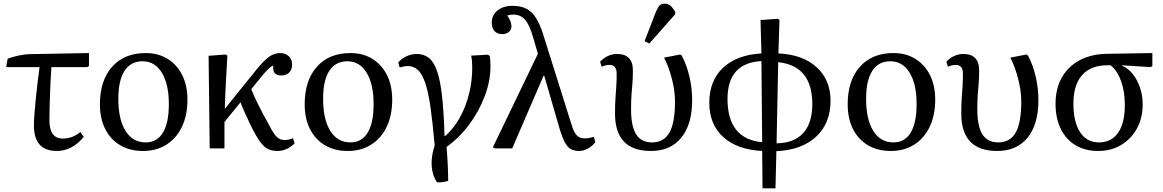

<svg xmlns="http://www.w3.org/2000/svg" viewBox="-20 -814 6380 1053"><path d="M292 14Q166 14 166 -126Q166 -147 168.5 -183.5Q171 -220 175.5 -265Q180 -310 185.5 -357Q191 -404 197 -446H14L22 -492Q47 -502 83 -509.5Q119 -517 141 -517L468 -523V-452L458 -446H262Q260 -420 258 -382.5Q256 -345 254.5 -303.5Q253 -262 252 -223Q251 -184 251 -154Q251 -54 325 -54Q377 -54 421 -90L439 -63Q375 14 292 14Z M765 14Q692 14 639 -17.5Q586 -49 557 -106.5Q528 -164 528 -242Q528 -373 595 -448Q662 -523 779 -523Q848 -523 899.5 -491Q951 -459 979.5 -402Q1008 -345 1008 -267Q1008 -182 978 -119Q948 -56 893 -21Q838 14 765 14ZM779 -33Q841 -33 873.5 -86.5Q906 -140 906 -243Q906 -353 867.5 -415.5Q829 -478 762 -478Q697 -478 663 -425.5Q629 -373 629 -272Q629 -159 668.5 -96Q708 -33 779 -33Z M1501 14Q1461 14 1436 -5Q1411 -24 1382 -75Q1370 -96 1354 -128.5Q1338 -161 1323 -195Q1308 -229 1299 -253L1211 -145V0H1130L1124 -508L1217 -515L1227 -509Q1223 -435 1219 -364.5Q1215 -294 1213 -217L1387 -433Q1429 -484 1457 -503.5Q1485 -523 1516 -523Q1546 -523 1564 -505.5Q1582 -488 1582 -460Q1582 -432 1566 -416Q1550 -400 1522 -400Q1472 -400 1479 -454Q1471 -454 1452 -436Q1433 -418 1410 -389L1358 -325Q1371 -292 1393 -246.5Q1415 -201 1456 -128Q1481 -79 1498.5 -62.5Q1516 -46 1542 -46Q1562 -46 1587 -56L1596 -28Q1554 14 1501 14Z M1888 14Q1815 14 1762 -17.5Q1709 -49 1680 -106.5Q1651 -164 1651 -242Q1651 -373 1718 -448Q1785 -523 1902 -523Q1971 -523 2022.5 -491Q2074 -459 2102.5 -402Q2131 -345 2131 -267Q2131 -182 2101 -119Q2071 -56 2016 -21Q1961 14 1888 14ZM1902 -33Q1964 -33 1996.5 -86.5Q2029 -140 2029 -243Q2029 -353 1990.5 -415.5Q1952 -478 1885 -478Q1820 -478 1786 -425.5Q1752 -373 1752 -272Q1752 -159 1791.5 -96Q1831 -33 1902 -33Z M2377 186Q2351 148 2347.5 96Q2344 44 2364 -16Q2353 -142 2341 -226Q2329 -310 2312 -359.5Q2295 -409 2271.5 -430.5Q2248 -452 2215 -452Q2201 -452 2172 -444L2164 -471Q2182 -493 2209.5 -505.5Q2237 -518 2266 -518Q2305 -518 2332.5 -496Q2360 -474 2377.5 -423Q2395 -372 2404.5 -285Q2414 -198 2418 -69H2423Q2469 -110 2502 -169.5Q2535 -229 2552.5 -299.5Q2570 -370 2570 -445Q2570 -482 2564 -509L2656 -514L2666 -507Q2668 -496 2669 -481Q2670 -466 2670 -451Q2670 -371 2639 -288Q2608 -205 2554 -132Q2500 -59 2429 -8Q2433 36 2435.5 88Q2438 140 2438 178Q2404 188 2377 186Z M3237 -64 3245 -34Q3229 -13 3204.5 0.5Q3180 14 3157 14Q3128 14 3109.5 3Q3091 -8 3076.5 -36Q3062 -64 3047 -115L2965 -398H2961L2789 0H2694L2683 -6L2930 -519L2903 -612Q2884 -678 2859.5 -706Q2835 -734 2795 -734Q2776 -734 2762 -729Q2785 -695 2785 -671Q2785 -651 2771 -639Q2757 -627 2734 -627Q2707 -627 2692 -643.5Q2677 -660 2677 -690Q2677 -731 2708.5 -756.5Q2740 -782 2791 -782Q2856 -782 2893.5 -747.5Q2931 -713 2958 -628L3115 -129Q3127 -88 3143.5 -71.5Q3160 -55 3187 -55Q3211 -55 3237 -64Z M3550 14Q3353 14 3353 -191Q3353 -243 3355.5 -277Q3358 -311 3360 -340.5Q3362 -370 3362 -409Q3362 -458 3323 -458Q3301 -458 3280 -448L3271 -476Q3313 -518 3364 -518Q3451 -518 3451 -428Q3451 -387 3448.5 -357.5Q3446 -328 3443.5 -296Q3441 -264 3441 -214Q3441 -121 3469 -77Q3497 -33 3556 -33Q3621 -33 3651.5 -87Q3682 -141 3682 -258Q3682 -314 3665.5 -379.5Q3649 -445 3622 -498L3710 -515L3719 -509Q3747 -456 3761.5 -392.5Q3776 -329 3776 -264Q3776 -132 3716.5 -59Q3657 14 3550 14ZM3541 -575 3515 -588 3578 -751Q3588 -775 3598 -784.5Q3608 -794 3625 -794Q3660 -794 3683 -748V-736Z M4162 219 4160 14Q4023 7 3946.5 -62.5Q3870 -132 3870 -250Q3870 -371 3945 -442Q4020 -513 4156 -521L4151 -704L4245 -711L4255 -705L4249 -521Q4382 -515 4458.5 -445.5Q4535 -376 4535 -262Q4535 -138 4456 -64.5Q4377 9 4238 15L4233 219ZM4160 -34 4156 -479Q3970 -469 3970 -271Q3970 -52 4160 -34ZM4239 -28Q4335 -29 4385 -84Q4435 -139 4435 -243Q4435 -453 4248 -473Z M4866 14Q4793 14 4740 -17.5Q4687 -49 4658 -106.5Q4629 -164 4629 -242Q4629 -373 4696 -448Q4763 -523 4880 -523Q4949 -523 5000.5 -491Q5052 -459 5080.5 -402Q5109 -345 5109 -267Q5109 -182 5079 -119Q5049 -56 4994 -21Q4939 14 4866 14ZM4880 -33Q4942 -33 4974.5 -86.5Q5007 -140 5007 -243Q5007 -353 4968.5 -415.5Q4930 -478 4863 -478Q4798 -478 4764 -425.5Q4730 -373 4730 -272Q4730 -159 4769.5 -96Q4809 -33 4880 -33Z M5449 14Q5252 14 5252 -191Q5252 -243 5254.5 -277Q5257 -311 5259 -340.5Q5261 -370 5261 -409Q5261 -458 5222 -458Q5200 -458 5179 -448L5170 -476Q5212 -518 5263 -518Q5350 -518 5350 -428Q5350 -387 5347.5 -357.5Q5345 -328 5342.5 -296Q5340 -264 5340 -214Q5340 -121 5368 -77Q5396 -33 5455 -33Q5520 -33 5550.5 -87Q5581 -141 5581 -258Q5581 -314 5564.5 -379.5Q5548 -445 5521 -498L5609 -515L5618 -509Q5646 -456 5660.5 -392.5Q5675 -329 5675 -264Q5675 -132 5615.5 -59Q5556 14 5449 14Z M6003 14Q5931 14 5878.5 -17.5Q5826 -49 5797.5 -107.5Q5769 -166 5769 -245Q5769 -328 5803.5 -389Q5838 -450 5902 -484Q5966 -518 6054 -519L6300 -523V-452L6290 -446L6133 -456V-454Q6167 -440 6192.5 -408Q6218 -376 6232.5 -332.5Q6247 -289 6247 -241Q6247 -167 6215.5 -109.5Q6184 -52 6129 -19Q6074 14 6003 14ZM6007 -33Q6075 -33 6112 -86Q6149 -139 6149 -237Q6149 -312 6128.5 -369Q6108 -426 6071 -456H6053Q5962 -456 5914.5 -402Q5867 -348 5867 -246Q5867 -145 5903.5 -89Q5940 -33 6007 -33Z"/></svg>

Font: Literata 36pt
Style: Regular
Weight: 400
Designer: Latin by Veronika Burian and Jose Scaglione. Greek by Irene Vlachou. Cyrillic by Vera Evstafieva.
Foundry: TypeTogether
Version: Version 3.002